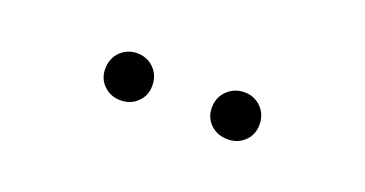

<svg xmlns="http://www.w3.org/2000/svg" viewBox="-23 -873 640 337"><g transform="rotate(20 297.0 -704.0)"><path d="M153.3 -703.1Q153.3 -722.7 166 -735.4Q178.7 -748 197.3 -748Q215.8 -748 228.5 -735.4Q241.2 -722.7 241.2 -703.1Q241.2 -684.6 228.5 -672.4Q215.8 -660.2 197.3 -660.2Q178.7 -660.2 166 -672.4Q153.3 -684.6 153.3 -703.1ZM397.5 -660.2Q377.9 -660.2 365.2 -672.4Q352.5 -684.6 352.5 -703.1Q352.5 -722.7 365.7 -735.4Q378.9 -748 397.5 -748Q416 -748 428.7 -735.4Q441.4 -722.7 441.4 -703.1Q441.4 -684.6 428.7 -672.4Q416 -660.2 397.5 -660.2Z"/></g></svg>

Font: Gen Shin Gothic Light
Style: Regular
Weight: 200
Designer: [Source Han Sans]
Ryoko NISHIZUKA  (kana & ideographs); Paul D. Hunt (Latin, Greek & Cyrillic); Wenlong ZHANG  (bopomofo
Version: Version 1.002.20150607